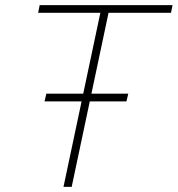

<svg xmlns="http://www.w3.org/2000/svg" viewBox="-20 -730 694 750"><path d="M228 0 372 -680H129L135 -710H654L648 -680H404L260 0ZM154 -334 161 -364H481L474 -334Z"/></svg>

Font: Geist Mono Thin
Style: Italic
Weight: 100
Italic angle: -12°
Monospace: yes
Designer: Basement.studio, Andrés Briganti, Mateo Zaragoza
Foundry: Basement.studio, Vercel, Andrés Briganti, Guido Ferreyra, Mateo Zaragoza
Version: Version 1.500; ttfautohint (v1.8.4.7-5d5b)